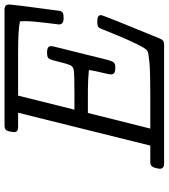

<svg xmlns="http://www.w3.org/2000/svg" viewBox="30 -752 723 822"><g transform="rotate(-90 391.0 -341.5)"><path d="M79.1 -18.1Q79.1 -24.9 83 -38.3Q86.9 -51.8 94.2 -56.2Q100.1 -59.1 107.9 -59.1H178.2L318.8 -625H256.8Q235.8 -625 235.8 -642.1Q235.8 -646 237.8 -658.2Q240.7 -672.4 245.8 -677.7Q251 -683.1 265.1 -683.1H761.2Q782.2 -683.1 782.2 -664.1Q782.2 -648.9 756.8 -460Q754.9 -439.9 749 -435.1Q743.2 -430.2 722.2 -430.2Q697.3 -430.2 696.8 -450.2Q696.8 -451.2 703.9 -508.1Q710.9 -564.9 710.9 -595.2Q710.9 -610.4 710 -617.2Q674.8 -625 575.2 -625H392.1L332 -383.8H397Q481.9 -383.8 499.5 -386.5Q517.1 -389.2 522 -400.9Q527.8 -414.1 533.4 -436.5Q539.1 -459 543.5 -475.6Q547.9 -492.2 553.2 -496.1Q559.1 -501 578.1 -501Q604 -501 604 -483.9Q604 -479 600.1 -462.9Q586.9 -408.7 567.9 -334Q545.9 -241.2 539.6 -225.1Q533.2 -209 518.1 -209Q516.1 -209 515.1 -209H508.8Q482.9 -209 482.9 -227.1Q482.9 -234.9 490.5 -265.9Q498 -296.9 502 -321.8Q465.8 -325.7 418.9 -326.2H317.9L251 -59.1H410.2Q497.1 -59.1 536.6 -63Q576.2 -66.9 583 -71Q589.8 -75.2 598.1 -88.9Q625 -135.7 675.8 -263.2Q681.6 -279.3 687.7 -282.7Q693.8 -286.1 709 -286.1H710.9Q736.8 -286.1 736.8 -270Q736.8 -261.2 637.2 -20Q632.3 -7.8 626.7 -3.9Q621.1 0 607.9 0H101.1Q79.1 0 79.1 -18.1Z"/></g></svg>

Font: CMU Concrete
Style: Italic
Weight: 500
Italic angle: -14.04°
Version: Version 0.7.0